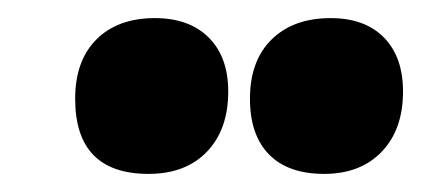

<svg xmlns="http://www.w3.org/2000/svg" viewBox="-20 -735 465 212"><path d="M151 -715Q189 -715 210.5 -693.5Q232 -672 232 -634Q232 -592 208.5 -567.5Q185 -543 144 -543Q63 -543 63 -626Q63 -668 86.5 -691.5Q110 -715 151 -715ZM345 -715Q383 -715 404 -693.5Q425 -672 425 -634Q425 -592 401.5 -567.5Q378 -543 338 -543Q298 -543 277 -564.5Q256 -586 256 -626Q256 -668 280 -691.5Q304 -715 345 -715Z"/></svg>

Font: Alegreya Sans Black
Style: Italic
Weight: 900
Italic angle: -7°
Designer: Juan Pablo del Peral
Foundry: Huerta Tipografica
Version: Version 2.007